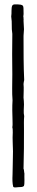

<svg xmlns="http://www.w3.org/2000/svg" viewBox="-20 -805 170 873"><path d="M89 40C93 28 90 2 91 -16C89 -23 90 -33 87 -38C89 -98 89 -162 89 -216C89 -237 88 -257 90 -277C86 -293 89 -312 89 -330C89 -341 88 -351 87 -361C87 -381 89 -404 87 -423C87 -430 89 -434 90 -441C87 -503 87 -573 87 -642C87 -651 89 -663 89 -672C89 -685 87 -699 87 -711C87 -715 88 -718 87 -720C87 -730 87 -720 86 -730C87 -735 88 -746 87 -755C87 -764 87 -772 85 -777C81 -785 69 -784 61 -785C50 -785 41 -787 36 -780C30 -769 34 -745 31 -730C36 -698 31 -681 36 -651C35 -589 35 -528 36 -467C36 -424 34 -384 37 -349C35 -318 36 -288 37 -256C37 -242 38 -238 36 -226C38 -221 38 -212 38 -202C36 -172 39 -144 39 -117C39 -98 38 -78 38 -59C38 -42 37 -25 37 -10C36 9 36 28 40 44C45 50 55 46 64 46C73 45 83 47 89 40Z"/></svg>

Font: FuturaRener
Style: Light
Weight: 300
Designer: BSozoo
Foundry: BSozoo
Version: Version 1.0